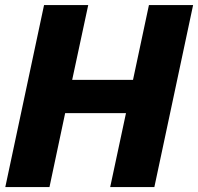

<svg xmlns="http://www.w3.org/2000/svg" viewBox="-20 -758 802 778"><path d="M762.5 -737.5 605.5 0H426.5L490.5 -299.5H244L180.5 0H1.5L158.5 -737.5H337.5L272.5 -434.5H519L583.5 -737.5Z"/></svg>

Font: Epilogue ExtraBold
Style: Italic
Weight: 800
Italic angle: -12°
Designer: Tyler Finck
Foundry: Etcetera Type Co
Version: Version 2.111; ttfautohint (v1.8.3)